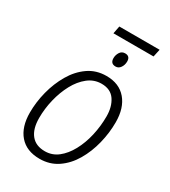

<svg xmlns="http://www.w3.org/2000/svg" viewBox="-196 -896 889 1003"><g transform="rotate(30 249.0 -394.5)"><path d="M213 -752 222 -798H465L455 -752ZM309 -607Q278 -607 278 -640Q278 -659 288.5 -675.5Q299 -692 319 -692Q349 -692 349 -660Q349 -639 338 -623Q327 -607 309 -607ZM206 9Q127 9 84.5 -40Q42 -89 42 -176Q42 -239 58.5 -303Q75 -367 106.5 -421Q138 -475 185 -508Q232 -541 294 -541Q371 -541 413.5 -491Q456 -441 456 -355Q456 -291 440 -226.5Q424 -162 392.5 -108.5Q361 -55 314 -23Q267 9 206 9ZM210 -39Q254 -39 288.5 -66Q323 -93 348 -139Q373 -185 386 -242Q399 -299 399 -358Q399 -416 373 -454.5Q347 -493 292 -493Q247 -493 211 -464.5Q175 -436 150 -389.5Q125 -343 111.5 -287Q98 -231 98 -175Q98 -110 126.5 -74.5Q155 -39 210 -39Z"/></g></svg>

Font: Noto Sans SemiCondensed Light
Style: Italic
Weight: 300
Width: 4
Italic angle: -12°
Designer: Monotype Design Team
Foundry: Monotype Imaging Inc.
Version: Version 2.013; ttfautohint (v1.8.4.7-5d5b)